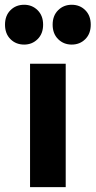

<svg xmlns="http://www.w3.org/2000/svg" viewBox="-52 -766 391 786"><path d="M71 0V-505H217V0ZM47 -583.5Q13 -583.5 -9.2 -605.8Q-31.5 -628 -31.5 -665Q-31.5 -702 -9.2 -724.2Q13 -746.5 47 -746.5Q79.5 -746.5 102 -724.2Q124.5 -702 124.5 -665Q124.5 -628 102 -605.8Q79.5 -583.5 47 -583.5ZM241.5 -583.5Q208.5 -583.5 186 -605.8Q163.5 -628 163.5 -665Q163.5 -702 186 -724.2Q208.5 -746.5 241.5 -746.5Q275 -746.5 297.2 -724.2Q319.5 -702 319.5 -665Q319.5 -628 297.2 -605.8Q275 -583.5 241.5 -583.5Z"/></svg>

Font: Geologica Thin Roman SemiBold
Style: Regular
Weight: 600
Version: Version 1.010;gftools[0.9.28]